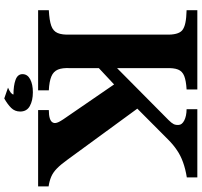

<svg xmlns="http://www.w3.org/2000/svg" viewBox="-42 -758 920 875"><g transform="rotate(90 417.5 -320.0)"><path d="M391.1 -83V-34.2H25.9V-83Q72.3 -85.4 96.7 -94Q121.1 -102.5 129.9 -123Q138.7 -143.1 137.2 -180.2V-616.2Q139.2 -671.9 118.2 -690.4Q106 -700.7 83.5 -705.3Q61 -710 25.9 -710.9V-759.8H387.2V-710.9Q347.2 -708.5 325.7 -700Q304.2 -691.4 296.4 -671.9Q288.6 -652.8 290 -616.2V-394L526.9 -628.9Q540.5 -642.6 545.2 -652.1Q549.8 -661.6 548.8 -674.8Q548.3 -689.9 528.6 -700.2Q508.8 -710.4 477.1 -710.9V-759.8H788.1V-711.9Q711.4 -699.7 664.1 -667Q639.6 -650.9 613.8 -625L605 -616.2L474.6 -486.3L708 -167Q729.5 -137.2 747.3 -119.9Q765.1 -102.5 784.2 -94.2Q804.7 -85.4 829.1 -82V-34.2H481V-83Q529.3 -83 538.1 -101.6Q543.5 -111.3 535.6 -127.9Q531.7 -136.2 522.9 -149.4L364.3 -380.4L290 -311V-180.2Q288.1 -145 296.6 -124.5Q305.2 -104 327.6 -94.7Q350.6 -85 391.1 -83ZM428.2 120.1 378.9 103Q408.7 90.3 410.2 78.1Q369.1 78.1 343.3 68.6Q317.4 59.1 317.4 37.1Q317.4 14.2 340.6 2Q363.8 -10.3 399.9 -10.3Q438 -10.3 462.9 3.7Q487.8 17.6 487.8 47.4Q487.8 71.8 471.4 88.4Q455.1 105 428.2 120.1Z"/></g></svg>

Font: BIZ UDPMincho
Style: Bold
Weight: 700
Designer: TypeBank Co., Ltd.
Foundry: Morisawa Inc.
Version: Version 1.06